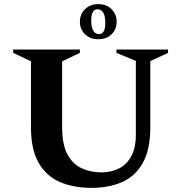

<svg xmlns="http://www.w3.org/2000/svg" viewBox="-20 -900 878 930"><path d="M423 10Q336 10 270 -18.5Q204 -47 167 -111.5Q130 -176 130 -284V-603L44 -644V-660H367V-644L281 -603V-283Q281 -200 306.5 -152.5Q332 -105 375.5 -85Q419 -65 472 -65Q516 -65 554 -83Q592 -101 615 -141.5Q638 -182 638 -248V-605L544 -644V-660H794V-644L708 -604V-284Q708 -176 672 -111.5Q636 -47 572 -18.5Q508 10 423 10ZM456 -710Q417 -710 392 -734Q367 -758 367 -795Q367 -831 392 -855.5Q417 -880 456 -880Q496 -880 520.5 -855.5Q545 -831 545 -795Q545 -758 520.5 -734Q496 -710 456 -710ZM460 -735Q490 -735 490 -788Q490 -855 452 -855Q422 -855 422 -801Q422 -735 460 -735Z"/></svg>

Font: Spectral SC
Style: Bold
Weight: 700
Designer: Jean-Baptiste Levee
Foundry: Production Type
Version: Version 2.001